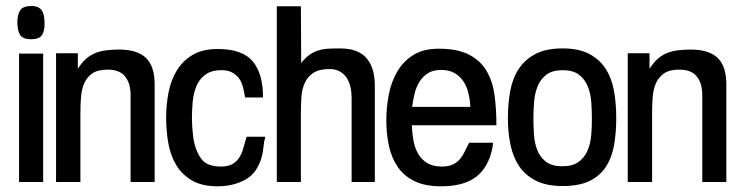

<svg xmlns="http://www.w3.org/2000/svg" viewBox="-20 -620 2494 654"><path d="M131.8 -537.1Q131.8 -512.7 122.1 -499.5Q112.3 -486.3 86.9 -486.3Q56.6 -486.3 47.9 -502Q39.1 -517.6 39.1 -543.9Q39.1 -570.3 48.8 -585Q58.6 -599.6 86.9 -599.6Q101.6 -599.6 110.8 -594.7Q120.1 -589.8 124.5 -581.1Q128.9 -572.3 130.4 -561Q131.8 -549.8 131.8 -537.1ZM127 0H44.9V-437.5H127Z M506.8 0H424.8V-296.9Q424.8 -335.9 406.2 -359.4Q387.7 -382.8 346.7 -382.8Q312.5 -382.8 293.9 -369.6Q275.4 -356.4 266.6 -335.4Q257.8 -314.5 255.9 -288.6Q253.9 -262.7 253.9 -236.3V0H170.9V-438.5H245.1V-385.7Q258.8 -407.2 273.4 -419.9Q288.1 -432.6 305.2 -439.5Q322.3 -446.3 342.3 -448.7Q362.3 -451.2 385.7 -451.2Q447.3 -451.2 477.1 -422.9Q506.8 -394.5 506.8 -332Z M883.8 -154.3Q878.9 -136.7 877.4 -119.1Q876 -101.6 871.1 -84Q855.5 -29.3 814.5 -7.3Q773.4 14.6 720.7 14.6Q668 14.6 633.8 -5.4Q599.6 -25.4 580.1 -58.1Q560.5 -90.8 553.2 -132.8Q545.9 -174.8 545.9 -219.7Q545.9 -263.7 554.2 -305.7Q562.5 -347.7 582.5 -380.4Q602.5 -413.1 636.2 -433.1Q669.9 -453.1 721.7 -453.1Q805.7 -453.1 840.8 -411.1Q876 -369.1 876 -288.1H814.5V-290Q811.5 -308.6 807.1 -325.2Q802.7 -341.8 793.5 -354Q784.2 -366.2 770 -373.5Q755.9 -380.9 734.4 -380.9Q699.2 -380.9 678.7 -365.2Q658.2 -349.6 648.4 -325.2Q638.7 -300.8 636.2 -272Q633.8 -243.2 633.8 -215.8Q633.8 -189.5 637.7 -156.7Q641.6 -124 653.3 -99.6Q666 -72.3 684.6 -62.5Q703.1 -52.7 732.4 -52.7Q756.8 -52.7 771.5 -61Q786.1 -69.3 794.9 -83Q803.7 -96.7 808.6 -114.7Q813.5 -132.8 819.3 -152.3Q819.3 -153.3 820.3 -154.3Z M1256.8 0H1177.7V-287.1Q1177.7 -305.7 1173.8 -323.2Q1169.9 -340.8 1161.1 -354.5Q1152.3 -368.2 1137.7 -376.5Q1123 -384.8 1102.5 -384.8Q1067.4 -384.8 1047.9 -372.1Q1028.3 -359.4 1018.6 -338.4Q1008.8 -317.4 1006.8 -290.5Q1004.9 -263.7 1004.9 -236.3V0H922.9V-598.6H1004.9L1005.9 -405.3Q1020.5 -423.8 1034.7 -433.6Q1048.8 -443.4 1064.5 -448.2Q1080.1 -453.1 1098.1 -454.1Q1116.2 -455.1 1137.7 -455.1Q1200.2 -455.1 1228.5 -421.9Q1256.8 -388.7 1256.8 -328.1Z M1670.9 -193.4H1382.8Q1383.8 -167 1388.2 -142.1Q1392.6 -117.2 1403.8 -97.2Q1415 -77.1 1434.6 -64.9Q1454.1 -52.7 1485.4 -52.7Q1506.8 -52.7 1521 -59.1Q1535.2 -65.4 1544.9 -76.2Q1554.7 -86.9 1562 -102.1Q1569.3 -117.2 1578.1 -133.8H1659.2V-131.8Q1659.2 -123 1655.3 -107.4Q1651.4 -91.8 1648.4 -84Q1637.7 -55.7 1621.6 -36.6Q1605.5 -17.6 1584 -6.3Q1562.5 4.9 1536.6 9.8Q1510.7 14.6 1482.4 14.6Q1428.7 14.6 1393.1 -2.4Q1357.4 -19.5 1335.9 -49.8Q1314.5 -80.1 1305.2 -121.1Q1295.9 -162.1 1295.9 -210Q1295.9 -253.9 1304.2 -297.4Q1312.5 -340.8 1333 -376Q1353.5 -411.1 1387.7 -432.6Q1421.9 -454.1 1474.6 -454.1Q1539.1 -454.1 1578.1 -433.6Q1617.2 -413.1 1637.7 -377.9Q1658.2 -342.8 1664.6 -295.4Q1670.9 -248 1670.9 -193.4ZM1582 -255.9Q1581.1 -279.3 1575.7 -302.2Q1570.3 -325.2 1558.6 -342.8Q1546.9 -360.4 1528.3 -371.1Q1509.8 -381.8 1482.4 -381.8Q1455.1 -381.8 1437.5 -370.6Q1419.9 -359.4 1408.7 -341.3Q1397.5 -323.2 1392.1 -300.8Q1386.7 -278.3 1383.8 -255.9Z M2079.1 -217.8Q2079.1 -168.9 2071.8 -126.5Q2064.5 -84 2044.4 -52.7Q2024.4 -21.5 1988.8 -3.9Q1953.1 13.7 1896.5 13.7Q1841.8 13.7 1805.7 -4.4Q1769.5 -22.5 1748.5 -53.7Q1727.5 -85 1718.8 -127Q1710 -168.9 1710 -216.8Q1710 -265.6 1717.8 -309.1Q1725.6 -352.5 1746.6 -384.8Q1767.6 -417 1803.7 -436Q1839.8 -455.1 1896.5 -455.1Q1952.1 -455.1 1987.8 -436Q2023.4 -417 2043.9 -384.3Q2064.5 -351.6 2071.8 -308.6Q2079.1 -265.6 2079.1 -217.8ZM1996.1 -213.9Q1996.1 -241.2 1994.1 -271Q1992.2 -300.8 1982.4 -325.2Q1972.7 -349.6 1952.6 -365.2Q1932.6 -380.9 1896.5 -380.9Q1861.3 -380.9 1841.3 -365.7Q1821.3 -350.6 1811.5 -326.7Q1801.8 -302.7 1799.3 -273.9Q1796.9 -245.1 1796.9 -217.8Q1796.9 -190.4 1798.8 -161.6Q1800.8 -132.8 1810.1 -108.9Q1819.3 -85 1839.4 -69.3Q1859.4 -53.7 1895.5 -53.7Q1930.7 -53.7 1950.7 -68.4Q1970.7 -83 1981 -106.4Q1991.2 -129.9 1993.7 -158.2Q1996.1 -186.5 1996.1 -213.9Z M2454.1 0H2372.1V-296.9Q2372.1 -335.9 2353.5 -359.4Q2335 -382.8 2293.9 -382.8Q2259.8 -382.8 2241.2 -369.6Q2222.7 -356.4 2213.9 -335.4Q2205.1 -314.5 2203.1 -288.6Q2201.2 -262.7 2201.2 -236.3V0H2118.2V-438.5H2192.4V-385.7Q2206.1 -407.2 2220.7 -419.9Q2235.4 -432.6 2252.4 -439.5Q2269.5 -446.3 2289.6 -448.7Q2309.6 -451.2 2333 -451.2Q2394.5 -451.2 2424.3 -422.9Q2454.1 -394.5 2454.1 -332Z"/></svg>

Font: RIT TN Joy
Style: Bold
Weight: 700
Designer: Hussain K H
Foundry: Rachana Institute of Typography
Version: 1.6.2